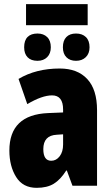

<svg xmlns="http://www.w3.org/2000/svg" viewBox="-20 -892 535 922"><path d="M446 -363V0H328L301 -73H298Q270 -29 238 -9.5Q206 10 156 10Q90 10 57.5 -42Q25 -94 25 -169Q25 -341 211 -349L283 -352V-366Q283 -434 230 -434Q182 -434 111 -392L69 -513Q153 -563 267 -563Q352 -563 399 -512.5Q446 -462 446 -363ZM253 -245Q188 -242 188 -176Q188 -120 226 -120Q250 -120 266.5 -141.5Q283 -163 283 -198V-247ZM401 -771H105V-872H401ZM224 -665Q224 -635 206.5 -617.5Q189 -600 160 -600Q129 -600 112.5 -617Q96 -634 96 -665Q96 -698 112.5 -714.5Q129 -731 160 -731Q189 -731 206.5 -714Q224 -697 224 -665ZM410 -665Q410 -635 392 -617.5Q374 -600 345 -600Q316 -600 299 -617Q282 -634 282 -665Q282 -697 298.5 -714Q315 -731 345 -731Q375 -731 392.5 -714Q410 -697 410 -665Z"/></svg>

Font: Noto Sans UI CondBlack
Style: Regular
Weight: 900
Width: 3
Designer: Monotype Design Team
Foundry: Monotype Imaging Inc.
Version: Version 1.001